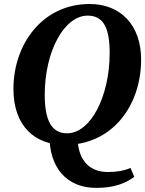

<svg xmlns="http://www.w3.org/2000/svg" viewBox="-20 -695 715 945"><path d="M454.4 229.8C540.4 229.8 597.6 207.8 641 175.2L622.4 132C587.7 145.5 557.3 151.6 510.8 151.6C412.1 151.6 360 84 361.5 -28.7H223.2C223.2 131.9 308.8 229.8 454.4 229.8ZM299.2 18.3C534.9 18.3 674.6 -177.6 674.6 -401.8C674.6 -571.9 573 -675.3 421.4 -675.3C186.4 -675.3 46.1 -474.4 46.1 -257.6C46.1 -72 153.8 18.3 299.2 18.3ZM310.3 -38.9C233.1 -38.9 200.2 -103.6 200.2 -228.4C200.2 -441.7 295.6 -618.1 411.5 -618.1C490.7 -618.1 519.8 -554.9 519.8 -433.8C519.8 -220.8 425.9 -38.9 310.3 -38.9Z"/></svg>

Font: Source Serif Variable
Style: Italic
Weight: 389
Italic angle: -12°
Designer: Frank Grießhammer
Foundry: Adobe Systems Incorporated
Version: Version 3.001;hotconv 1.0.111;makeotfexe 2.5.65597